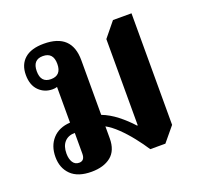

<svg xmlns="http://www.w3.org/2000/svg" viewBox="-104 -673 832 799"><g transform="rotate(-20 312.0 -273.5)"><path d="M172 11Q112 11 81.5 -19Q51 -49 51 -98Q51 -147 79 -178Q107 -209 157 -212V-370Q148 -367 137 -367Q101 -367 76.5 -391.5Q52 -416 52 -461Q52 -507 81 -532.5Q110 -558 166 -558Q290 -558 290 -440V-198Q324 -185 356 -160Q388 -135 415 -105H418V-487L471 -552H553V-58L500 6H433Q415 -22 390.5 -53Q366 -84 340 -109Q314 -134 290 -147V-94Q290 -40 258 -14.5Q226 11 172 11ZM145 -409Q191 -409 191 -460Q191 -511 145 -511Q100 -511 100 -460Q100 -409 145 -409ZM136 -42Q161 -42 161 -73V-165Q132 -165 115.5 -147Q99 -129 99 -96Q99 -72 108.5 -57Q118 -42 136 -42Z"/></g></svg>

Font: Noto Serif Thai SemiCondensed
Style: Bold
Weight: 700
Width: 4
Designer: Monotype Design Team
Foundry: Monotype Imaging Inc.
Version: Version 2.002; ttfautohint (v1.8.4.7-5d5b)